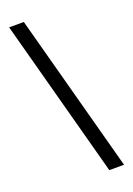

<svg xmlns="http://www.w3.org/2000/svg" viewBox="-164 -823 687 993"><g transform="rotate(-20 180.0 -326.5)"><path d="M256.8 109.4 22.5 -761.7H103.5L337.9 109.4Z"/></g></svg>

Font: Inter Variable LoSnoCo
Style: Regular
Weight: 400
Designer: Rasmus Andersson
Foundry: rsms
Version: Version 4.000;git-a52131595; featfreeze: case,dlig,ss01,ss02